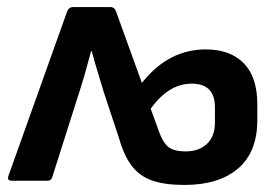

<svg xmlns="http://www.w3.org/2000/svg" viewBox="-20 -512 792 544"><path d="M503 12Q448 12 412.5 0Q377 -12 354.5 -40.5Q332 -69 318 -118L274 -251Q265 -281 256.5 -309Q248 -337 240 -367H238Q230 -336 222 -308Q214 -280 204 -249L128 -10Q125 0 115 0H13Q-1 0 4 -14L170 -479Q175 -492 187 -492H292Q305 -492 309 -479L382 -277Q421 -326 466 -349Q511 -372 563 -372Q632 -372 670.5 -333Q709 -294 709 -217V-171Q709 -81 654.5 -34.5Q600 12 503 12ZM505 -83Q544 -83 566.5 -104.5Q589 -126 589 -165V-208Q589 -275 523 -275Q458 -275 407 -204L429 -143Q442 -106 458.5 -94.5Q475 -83 505 -83Z"/></svg>

Font: Sofia Sans
Style: Bold
Weight: 700
Designer: Botio Nikoltchev, Ani Petrova
Foundry: lettersoup
Version: Version 4.100; ttfautohint (v1.8.4.7-5d5b)